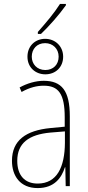

<svg xmlns="http://www.w3.org/2000/svg" viewBox="-20 -949 447 979"><path d="M316 -922V-929H286C254 -879 216 -835 173 -786V-776H189C229 -814 282 -874 316 -922ZM210 -751C160 -751 120 -715 120 -660C120 -604 162 -570 211 -570C263 -570 302 -606 302 -660C302 -713 262 -751 210 -751ZM210 -729C250 -729 279 -700 279 -660C279 -620 252 -592 211 -592C168 -592 142 -623 142 -660C142 -699 168 -729 210 -729ZM203 -537C162 -537 118 -524 80 -503L90 -480C133 -504 170 -512 203 -512C278 -512 310 -471 310 -351V-303L237 -296C113 -284 41 -234 41 -129C41 -53 82 10 172 10C258 10 294 -43 311 -96H313L315 0H336V-356C336 -486 295 -537 203 -537ZM237 -273 311 -279V-220C310 -98 271 -13 172 -13C106 -13 68 -55 68 -129C68 -219 127 -263 237 -273Z"/></svg>

Font: Noto Sans Condensed Thin
Style: Regular
Weight: 100
Width: 3
Designer: Monotype Design Team
Foundry: Monotype Imaging Inc.
Version: Version 2.013